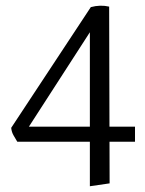

<svg xmlns="http://www.w3.org/2000/svg" viewBox="-20 -637 504 667"><path d="M359.2 -614 360.8 0 292.2 10V-578.8L339.5 -598.2L65 -173.1L45.3 -197H449V-144.6H40.1Q34.4 -154.3 27.4 -166.1Q20.4 -177.8 18.9 -192.9L295.5 -612.3Q328.7 -621.2 359.2 -614Z"/></svg>

Font: Karma Variable Light
Style: Regular
Weight: 300
Designer: Joana Correia
Foundry: Indian Type Foundry
Version: Version 3.000